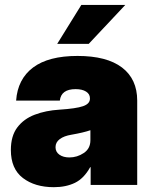

<svg xmlns="http://www.w3.org/2000/svg" viewBox="-20 -756 623 785"><path d="M200.2 9.3Q122.6 9.3 73.5 -28.3Q24.4 -65.9 24.4 -142.6Q24.4 -200.2 50.8 -235.1Q77.1 -270 122.1 -287.1Q167 -304.2 222.7 -307.6Q291 -312 319.3 -321.8Q347.7 -331.5 347.7 -352.5V-354.5Q347.7 -371.6 331.8 -381.6Q315.9 -391.6 289.1 -391.6Q230 -391.6 224.6 -344.7H45.9Q52.2 -432.6 115.2 -480Q178.2 -527.3 296.9 -527.3Q416.5 -527.3 478.8 -480Q541 -432.6 541 -344.7V0H350.6V-72.3H348.6Q323.2 -26.4 286.4 -8.5Q249.5 9.3 200.2 9.3ZM263.7 -112.3Q295.4 -112.3 322.5 -130.4Q349.6 -148.4 349.6 -182.6V-223.6Q321.8 -213.9 271.5 -205.1Q241.7 -200.2 224.4 -187.3Q207 -174.3 207 -154.3Q207 -134.8 222.9 -123.5Q238.8 -112.3 263.7 -112.3ZM213.9 -576.7 312.5 -735.8H492.2L342.8 -576.7Z"/></svg>

Font: Inter Display Black
Style: Regular
Weight: 900
Designer: Rasmus Andersson
Foundry: rsms
Version: Version 4.000;git-a52131595